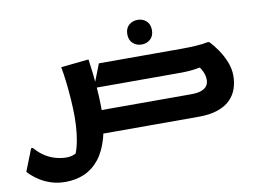

<svg xmlns="http://www.w3.org/2000/svg" viewBox="-132 -814 1636 1216"><g transform="rotate(-10 686.0 -206.0)"><path d="M466.8 -148.7H1074.3Q1116.8 -148.7 1141.3 -158.1Q1165.9 -167.5 1176.8 -183.9Q1187.8 -200.2 1187.8 -221.3Q1187.8 -250.9 1174.1 -278.3Q1160.5 -305.7 1142.9 -323.8L1215.7 -317.8Q1173.8 -308.3 1143.8 -303.3Q1113.9 -298.4 1088 -296.3Q1062.2 -294.3 1031.8 -294.3H475.2L533 -443H1062.6Q1110 -443 1155.7 -445.7Q1201.4 -448.4 1231.4 -455H1243.4Q1269.1 -429.9 1295.3 -392Q1321.5 -354 1339.9 -309.3Q1358.2 -264.5 1358.2 -217.5Q1358.2 -174.3 1344.8 -135.2Q1331.4 -96 1301.2 -65.6Q1270.9 -35.1 1220.3 -17.6Q1169.7 0 1096 0H466.8ZM821.4 -513.3Q788.6 -513.3 765.4 -534.3Q742.2 -555.2 742.2 -592.5Q742.2 -630.5 765.4 -651.1Q788.6 -671.7 821.4 -671.7Q854.9 -671.7 877.8 -651.1Q900.6 -630.5 900.6 -592.5Q900.6 -555.2 877.8 -534.3Q854.9 -513.3 821.4 -513.3ZM28 12Q58 47.3 92 68.7Q125.9 90.1 161.2 99.3Q196.5 108.5 227.8 108.5Q257.2 108.5 279.1 98.5Q300.9 88.5 314.6 84.6L272.3 124.6Q289.1 100.4 300.3 59.8Q311.6 19.2 317.4 -31.5Q323.2 -82.2 323.2 -135.2Q323.2 -189 319.2 -246.9Q315.2 -304.7 308.9 -360Q302.6 -415.2 294 -460.2L462 -477.8H472.8Q486.2 -382.8 492.7 -303.4Q499.2 -224 499.2 -162Q499.2 -50.6 476.6 29.5Q454 109.7 413.4 160.9Q372.7 212.1 317.3 236.1Q261.9 260 195.6 260Q145.3 260 104.2 246.5Q63.2 233 33.1 213.9Q3.1 194.8 -15.2 177.8Q-33.4 160.9 -38.8 154L17.2 12Z"/></g></svg>

Font: Kufam
Style: Regular
Weight: 400
Designer: Wael Morcos, Artur Schmal
Foundry: Original Type
Version: Version 1.301; ttfautohint (v1.8.3)